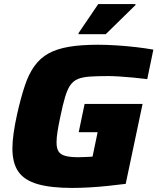

<svg xmlns="http://www.w3.org/2000/svg" viewBox="-20 -916 774 944"><path d="M335 8Q231 8 166 -10.5Q101 -29 71 -71Q41 -113 41 -186Q41 -220 47 -262Q53 -304 64 -354Q82 -434 101.5 -493Q121 -552 149.5 -591.5Q178 -631 219 -653.5Q260 -676 319.5 -686Q379 -696 462 -696Q502 -696 550.5 -693Q599 -690 647 -684.5Q695 -679 734 -672L704 -527Q672 -531 635.5 -534.5Q599 -538 566.5 -540Q534 -542 513 -542Q458 -542 422 -539.5Q386 -537 363 -527.5Q340 -518 325.5 -497Q311 -476 300 -439Q289 -402 277 -344Q268 -302 263 -270.5Q258 -239 258 -216Q258 -186 268.5 -170.5Q279 -155 303 -149Q327 -143 365 -143Q373 -143 384.5 -143.5Q396 -144 410 -144.5Q424 -145 435 -146L460 -266H367L396 -405H681L598 -12Q558 -7 511 -2Q464 3 418 5.5Q372 8 335 8ZM366 -748V-753L463 -896H646V-891L500 -748Z"/></svg>

Font: Saira SemiExpanded ExtraBold
Style: Italic
Weight: 800
Width: 6
Italic angle: -12°
Designer: Hector Gatti with collaboration of the Omnibus-Type team
Foundry: Omnibus-Type
Version: Version 1.101